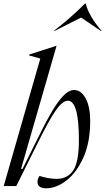

<svg xmlns="http://www.w3.org/2000/svg" viewBox="-27 -1007 570 1039"><path d="M191 -690 131 -707V-712L278 -759H279L87 -93H95L164 -232Q215 -336 249 -395Q283 -454 314 -487Q345 -520 375 -520Q411 -520 436 -475.5Q461 -431 461 -351Q461 -236 424 -154Q387 -72 332 -30Q277 12 224 12Q176 12 176 -23Q176 -40 187 -55Q204 -49 230 -44Q256 -39 279 -39Q339 -39 369.5 -85Q400 -131 400 -249Q400 -462 340 -462Q312 -462 275.5 -410.5Q239 -359 174 -227L61 0H-7ZM432 -987H437Q446 -952 468.5 -914Q491 -876 523 -840H518L412 -912L269 -840H264Q355 -909 432 -987Z"/></svg>

Font: Nyght Serif Light Italic
Style: Regular
Weight: 300
Italic angle: -16°
Designer: Maksym Kobuzan
Version: Version 0.410